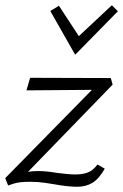

<svg xmlns="http://www.w3.org/2000/svg" viewBox="-21 -703 470 733"><path d="M266 -494 171 -661 204 -681 280 -565 406 -683 429 -660ZM409 -380 86 -47Q104 -50 124 -50Q156 -50 196 -43Q242 -37 266 -37Q296 -37 315.5 -45Q335 -53 351 -75L379 -59Q356 -19 331 -4.5Q306 10 274 10Q237 10 183 0Q177 -1 150.5 -5Q124 -9 94 -9Q54 -9 33 -2.5Q12 4 10 5L-1 -23L330 -360L80 -358L94 -406L402 -405Z"/></svg>

Font: Ysabeau Infant Semilight
Style: Italic
Weight: 300
Italic angle: -12°
Designer: Christian Thalmann (Catharsis Fonts)
Version: Version 0.003